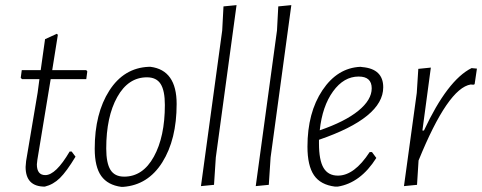

<svg xmlns="http://www.w3.org/2000/svg" viewBox="-20 -723 1883 750"><path d="M155 6Q80 6 80 -71L82 -94L127 -361L134 -414H66L61 -419L65 -449H139L156 -570L202 -591L206 -587L184 -449H317L321 -444L317 -414H178L126 -99L124 -81Q124 -39 157 -39Q198 -39 252 -131H260L275 -111Q240 -53 214 -27.5Q188 -2 155 6Z M561 -462H568Q670 -449 670 -317Q670 -178 614 -89Q558 0 461 7H454Q401 0 375.5 -35.5Q350 -71 350 -142Q350 -280 407 -369Q464 -458 561 -462ZM554 -421Q481 -421 438 -344Q395 -267 395 -143Q395 -86 411.5 -59.5Q428 -33 465 -33Q538 -33 581 -111Q624 -189 624 -313Q624 -369 607.5 -395Q591 -421 554 -421Z M904 -703 823 -108 816 -1 765 4 848 -604 853 -698Z M1118 -703 1037 -108 1030 -1 979 4 1062 -604 1067 -698Z M1450 -106Q1388 -8 1299 6H1289Q1232 -1 1206.5 -38.5Q1181 -76 1181 -150Q1181 -283 1239.5 -370.5Q1298 -458 1388 -462L1395 -461Q1477 -454 1477 -382Q1477 -263 1226 -177V-163Q1226 -97 1244 -67Q1262 -37 1300 -37Q1364 -37 1424 -129H1433ZM1381 -424Q1323 -424 1281 -366Q1239 -308 1229 -214Q1328 -248 1380 -290.5Q1432 -333 1432 -378Q1432 -424 1381 -424Z M1663 -459 1630 -213H1636Q1728 -410 1822 -457L1843 -455L1834 -394L1829 -392L1819 -393Q1730 -379 1615 -96L1609 -1L1558 4L1608 -360L1614 -454Z"/></svg>

Font: Alegreya Sans SC Light
Style: Italic
Weight: 300
Italic angle: -7°
Designer: Juan Pablo del Peral
Foundry: Huerta Tipografica
Version: Version 2.007